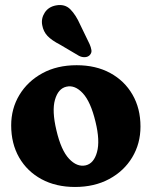

<svg xmlns="http://www.w3.org/2000/svg" viewBox="-20 -733 604 764"><path d="M285 -473.5Q361.5 -473.5 418.5 -442.5Q475.5 -411.5 507.2 -356.5Q539 -301.5 539 -229.5Q539 -161.5 506.2 -107Q473.5 -52.5 414.8 -20.8Q356 11 278.5 11Q202.5 11 145.2 -20Q88 -51 56.2 -106.2Q24.5 -161.5 24.5 -234Q24.5 -301 57.2 -355.2Q90 -409.5 148.5 -441.5Q207 -473.5 285 -473.5ZM321 -75Q353.5 -82.5 366 -127.8Q378.5 -173 360 -248.5Q341 -328 309.5 -362Q278 -396 244 -388Q211.5 -380.5 198.8 -336.2Q186 -292 204.5 -214.5Q223 -135 254.8 -101.2Q286.5 -67.5 321 -75ZM299 -635 336.5 -557.5Q342 -545 343.8 -533.8Q345.5 -522.5 337 -513.5Q329.5 -506 317.5 -505.5Q305.5 -505 294 -511L219.5 -555Q185.5 -572.5 169 -590Q152.5 -607.5 148 -633Q143 -659.5 158 -682.8Q173 -706 203 -711.5Q238 -718 260 -695.8Q282 -673.5 299 -635Z"/></svg>

Font: Fraunces 72pt S100
Style: Bold
Weight: 700
Version: Version 1.000; ttfautohint (v1.8.3)